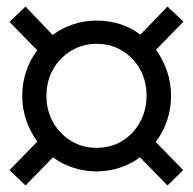

<svg xmlns="http://www.w3.org/2000/svg" viewBox="-20 -538 589 587"><path d="M58 29 9 -18 94 -105Q73 -134 60.5 -169.5Q48 -205 48 -245Q48 -284 60 -320Q72 -356 94 -384L9 -471L58 -518L141 -431Q169 -452 203 -463.5Q237 -475 275 -475Q314 -475 348 -464Q382 -453 409 -432L492 -518L541 -472L457 -386Q478 -357 490.5 -321Q503 -285 503 -245Q503 -206 491 -170Q479 -134 456 -104L540 -18L492 29L408 -57Q381 -37 347 -25.5Q313 -14 275 -14Q239 -14 204.5 -25Q170 -36 142 -57ZM275 -86Q319 -86 353.5 -107Q388 -128 408 -164.5Q428 -201 428 -245Q428 -291 408 -326.5Q388 -362 353.5 -383Q319 -404 275 -404Q232 -404 197 -382.5Q162 -361 142 -325.5Q122 -290 122 -244Q122 -200 142.5 -164Q163 -128 197.5 -107Q232 -86 275 -86Z"/></svg>

Font: Nunito Sans 7pt SemiCondensed Medium
Style: Regular
Weight: 500
Width: 4
Designer: Vernon Adams
Foundry: Vernon Adams
Version: Version 3.101;gftools[0.9.27]